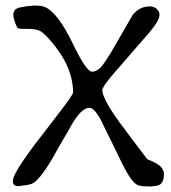

<svg xmlns="http://www.w3.org/2000/svg" viewBox="-20 -460 616 691"><path d="M311 -202Q328 -202 344 -219Q356 -233 380 -272L458 -407Q483 -437 519 -437Q535 -437 544.5 -427.5Q554 -418 554 -407Q554 -403 553 -399Q547 -374 493 -315L395 -202Q348 -149 348 -134Q348 -134 348 -133Q353 -98 410 -20Q430 7 455 40.5Q480 74 510 113Q556 131 564 147Q570 157 570 165Q570 199 552 206Q547 208 540.5 209Q534 210 524 211Q519 211 514 211Q495 211 481 208Q460 204 432 152Q426 143 398 84L340 -34Q318 -72 302 -72Q272 -72 235 -6Q225 13 208 41Q191 69 170 108Q119 194 93 202Q81 206 47 210Q27 210 26 193Q26 193 26 192Q26 165 106 59L199 -62Q242 -118 243 -127Q243 -222 159 -317Q137 -342 125 -348Q110 -356 82 -356H62Q43 -356 41 -363Q30 -386 28 -404Q28 -406 28 -407Q28 -430 56 -434Q59 -435 64.5 -435.5Q70 -436 79 -438Q90 -438 99 -440Q129 -440 138 -436Q186 -420 244 -299Q291 -202 311 -202Z"/></svg>

Font: New Athena Unicode
Style: Regular
Weight: 400
Designer: J. Rusten 1997; rev. by R. Hancock 2001, 2002, rev. by D. Mastronarde 2002-2021
Foundry: GreekKeys New Athena Unicode
Version: Version 5.008